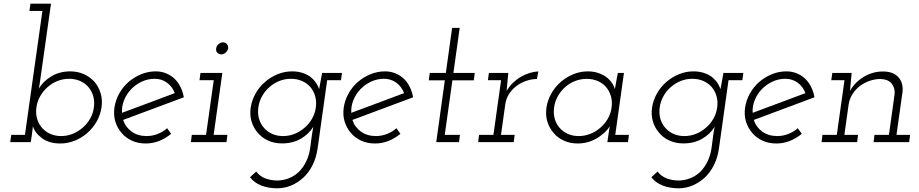

<svg xmlns="http://www.w3.org/2000/svg" viewBox="-20 -770 4980 1040"><path d="M146.7 0 152.3 -38.3Q153.9 -50 155.5 -62.2Q157.1 -74.4 158.3 -86.9Q167.7 -51.7 206.6 -22.2Q245.5 7.2 306.1 7.2Q346.9 7.2 385 -8Q423.1 -23.2 453.5 -50.2Q483.5 -76.6 503.7 -112Q523.9 -147.4 529.9 -188Q535.9 -228 525.4 -263.8Q514.9 -299.6 492.5 -326Q469.1 -352.4 435.2 -367.9Q401.3 -383.4 360.5 -383.4Q303.4 -383.4 258.8 -356.9Q214.2 -330.4 190.7 -290.5Q192.7 -302 194.7 -314.6Q196.7 -327.1 198.3 -339.8L256.2 -750H144.9L139.4 -710.6H209.7L115.1 -39.4H40.9L35.4 0ZM488.5 -188Q484.3 -155.5 468.2 -127.3Q452.1 -99.1 428 -78.6Q404 -57.1 373.8 -45.1Q343.7 -33 311 -33Q279.7 -33 254.3 -43.9Q228.9 -54.8 211 -73.9Q190.8 -94.8 181.7 -124.2Q172.6 -153.5 177.2 -188Q181.4 -220.3 197.5 -248.6Q213.5 -276.9 237.6 -298Q261.7 -319.5 291.5 -331.3Q321.3 -343.2 354.6 -343.2Q386.5 -343.2 413 -331.7Q439.5 -320.3 457.8 -299.6Q476.4 -278.5 484.8 -249.8Q493.1 -221.1 488.5 -188Z M817.8 -343.2Q856.5 -343.2 885.2 -321.7Q913.8 -300.3 926.7 -265.6Q855.1 -238.9 784.2 -212.2Q713.3 -185.6 640.8 -158.9Q638.7 -194 652 -227.2Q665.3 -260.4 689.7 -286Q714 -311.6 747.1 -327.4Q780.3 -343.2 817.8 -343.2ZM975.7 -243Q970.5 -272.9 958 -298.2Q945.5 -323.5 927.1 -341.9Q907.1 -361.4 880.6 -372.4Q854.1 -383.4 823.7 -383.4Q782.3 -383.4 744.8 -367.9Q707.2 -352.4 676.8 -326.4Q646.4 -300 626.2 -264Q606 -228 600 -188Q594 -147 604.7 -111.8Q615.4 -76.6 638.8 -49.6Q661.2 -23.2 694.6 -8Q728 7.2 769.3 7.2Q808 7.2 842.7 -6.8Q877.4 -20.8 907 -45.2Q901.5 -52.9 896.2 -60.3Q890.8 -67.7 885.3 -75.4Q862.6 -55.5 833.9 -44.3Q805.2 -33 774.3 -33Q726.8 -33 693.2 -57.1Q659.5 -81.2 646.9 -120.4Q729.9 -151.5 811.5 -181.7Q893.2 -211.9 975.7 -243Z M1018.9 -39.4 1014 0H1206.8L1211.7 -39.4H1137.2L1184.3 -375H1066L1060.5 -335.6H1137.8L1096.2 -39.4ZM1151 -507.8Q1148.3 -494 1157.1 -484.6Q1165.9 -475.3 1178.6 -475.3Q1190.9 -475.3 1201.9 -484.6Q1212.9 -494 1215.7 -507.8Q1217.5 -521.7 1209 -531.2Q1200.4 -540.7 1188.1 -540.7Q1175.4 -540.7 1164.1 -531.2Q1152.8 -521.7 1151 -507.8Z M1724.6 -375Q1720.8 -352.7 1716.6 -330.6Q1712.3 -308.6 1708.5 -286.6Q1702.3 -306.6 1689.7 -324.2Q1677 -341.8 1659.1 -355.3Q1640.3 -368.1 1616.1 -375.8Q1592 -383.4 1562.1 -383.4Q1520.7 -383.4 1483 -367.7Q1445.2 -352 1414.8 -325.6Q1384.4 -299.2 1364.2 -263.2Q1344 -227.2 1338 -187.6Q1332 -147 1342.7 -111.8Q1353.4 -76.6 1376.4 -50.6Q1398.8 -23.6 1432.6 -8.4Q1466.3 6.8 1507.7 6.8Q1566.8 6.8 1610.5 -19.1Q1654.3 -45 1677 -83.3Q1675 -71.3 1673 -60.1Q1671 -48.9 1669.3 -37.2L1660.1 31.8Q1654.7 71.4 1638.5 104.4Q1622.3 137.5 1599.3 160.4Q1575.2 183.7 1543.9 195.8Q1512.6 207.8 1481.7 207.8Q1448.4 207.8 1417.8 196.5Q1387.3 185.2 1367.7 159.1L1334.1 190Q1357.4 220.4 1395.9 235.2Q1434.3 250 1483 250Q1522.5 249.4 1558 234.4Q1593.5 219.3 1623.9 191.5Q1653.3 164.1 1673.2 124.1Q1693.1 84.2 1700.3 34.4L1752.2 -335.6H1827L1832.5 -375ZM1379.4 -188Q1383.6 -220.3 1399.4 -248.6Q1415.1 -276.9 1439.2 -298Q1463.3 -319.5 1493.1 -331.3Q1522.9 -343.2 1556.2 -343.2Q1588.9 -343.2 1615.9 -331.3Q1642.9 -319.5 1661.2 -298.4Q1679 -277.3 1687.2 -248.8Q1695.3 -220.3 1690.7 -188Q1686.5 -155.5 1670.4 -127.3Q1654.3 -99.1 1630.3 -78.6Q1606.2 -57.1 1576.1 -45.1Q1546 -33 1513.3 -33Q1481.1 -33 1455.3 -44.3Q1429.5 -55.6 1411.7 -75.5Q1392.2 -96.3 1383.5 -125.1Q1374.8 -153.9 1379.4 -188Z M2059.8 -343.2Q2098.5 -343.2 2127.2 -321.7Q2155.8 -300.3 2168.7 -265.6Q2097.1 -238.9 2026.2 -212.2Q1955.3 -185.6 1882.8 -158.9Q1880.7 -194 1894 -227.2Q1907.3 -260.4 1931.7 -286Q1956 -311.6 1989.1 -327.4Q2022.3 -343.2 2059.8 -343.2ZM2217.7 -243Q2212.5 -272.9 2200 -298.2Q2187.5 -323.5 2169.1 -341.9Q2149.1 -361.4 2122.6 -372.4Q2096.1 -383.4 2065.7 -383.4Q2024.3 -383.4 1986.8 -367.9Q1949.2 -352.4 1918.8 -326.4Q1888.4 -300 1868.2 -264Q1848 -228 1842 -188Q1836 -147 1846.7 -111.8Q1857.4 -76.6 1880.8 -49.6Q1903.2 -23.2 1936.6 -8Q1970 7.2 2011.3 7.2Q2050 7.2 2084.7 -6.8Q2119.4 -20.8 2149 -45.2Q2143.5 -52.9 2138.2 -60.3Q2132.8 -67.7 2127.3 -75.4Q2104.6 -55.5 2075.9 -44.3Q2047.2 -33 2016.3 -33Q1968.8 -33 1935.2 -57.1Q1901.5 -81.2 1888.9 -120.4Q1971.9 -151.5 2053.5 -181.7Q2135.2 -211.9 2217.7 -243Z M2429 -619 2395 -375H2308L2302.5 -334.8H2389.5L2343 0H2466.3L2471.3 -39.4H2389L2430.5 -334.8H2546.2L2551.7 -375H2436L2470 -619Z M2574.9 -39.4 2570 0H2762.8L2767.7 -39.4H2693.7L2716.9 -205.1Q2720.9 -234.2 2736.4 -259.2Q2752 -284.3 2775 -302.1Q2798 -320.5 2827.3 -331Q2856.5 -341.6 2888.3 -342.2L2896.2 -382.8Q2873.3 -382.2 2849.2 -374.9Q2825 -367.6 2802.4 -354.6Q2779.2 -341.2 2758.9 -321.7Q2738.6 -302.2 2724.2 -277.8Q2726.2 -295.1 2727 -308.5Q2727.8 -321.9 2729.8 -339.2L2733.3 -375H2628.3L2622.8 -335.6H2694.3L2652.7 -39.4Z M2940 -187.6Q2934 -147 2944.7 -111.8Q2955.4 -76.6 2978.4 -50.2Q3000.8 -23.2 3034.6 -8Q3068.3 7.2 3109.7 7.2Q3147.9 7.2 3181.3 -5.7Q3214.7 -18.6 3239.7 -39.8Q3254.8 -50.8 3265.7 -63.1Q3276.7 -75.3 3282.9 -86.9Q3281.3 -75.2 3279.3 -64.2Q3277.3 -53.2 3275.7 -40.7L3270 0H3381.3L3386.8 -39.4H3312.6L3359.7 -375H3326.6Q3322.8 -352.7 3318.3 -330.6Q3313.7 -308.6 3310.5 -286.6Q3306.3 -304.2 3293.8 -322Q3281.3 -339.8 3262.3 -354.1Q3242.7 -367.3 3218.1 -375.4Q3193.6 -383.4 3164.1 -383.4Q3122.7 -383.4 3085 -367.7Q3047.2 -352 3016.8 -325.6Q2986.4 -299.2 2966.2 -263.2Q2946 -227.2 2940 -187.6ZM2981.4 -188Q2985.6 -220.3 3001.4 -248.6Q3017.1 -276.9 3041.2 -298Q3065.3 -319.5 3095.1 -331.1Q3124.9 -342.8 3158.2 -342.8Q3190.5 -342.8 3217.7 -331.1Q3244.9 -319.5 3262.8 -298.4Q3281 -277.3 3289.2 -248.8Q3297.3 -220.3 3292.7 -187.6Q3288.5 -155.1 3272.4 -127.1Q3256.3 -99.1 3232.3 -78.6Q3208.2 -57.1 3177.8 -45.1Q3147.3 -33 3114.7 -33Q3082.9 -33 3057.3 -44.1Q3031.7 -55.2 3013.8 -74.7Q2994 -95.6 2985.4 -124.7Q2976.8 -153.9 2981.4 -188Z M3898.6 -375Q3894.8 -352.7 3890.6 -330.6Q3886.3 -308.6 3882.5 -286.6Q3876.3 -306.6 3863.7 -324.2Q3851 -341.8 3833.1 -355.3Q3814.3 -368.1 3790.1 -375.8Q3766 -383.4 3736.1 -383.4Q3694.7 -383.4 3657 -367.7Q3619.2 -352 3588.8 -325.6Q3558.4 -299.2 3538.2 -263.2Q3518 -227.2 3512 -187.6Q3506 -147 3516.7 -111.8Q3527.4 -76.6 3550.4 -50.6Q3572.8 -23.6 3606.6 -8.4Q3640.3 6.8 3681.7 6.8Q3740.8 6.8 3784.5 -19.1Q3828.3 -45 3851 -83.3Q3849 -71.3 3847 -60.1Q3845 -48.9 3843.3 -37.2L3834.1 31.8Q3828.7 71.4 3812.5 104.4Q3796.3 137.5 3773.3 160.4Q3749.2 183.7 3717.9 195.8Q3686.6 207.8 3655.7 207.8Q3622.4 207.8 3591.8 196.5Q3561.3 185.2 3541.7 159.1L3508.1 190Q3531.4 220.4 3569.9 235.2Q3608.3 250 3657 250Q3696.5 249.4 3732 234.4Q3767.5 219.3 3797.9 191.5Q3827.3 164.1 3847.2 124.1Q3867.1 84.2 3874.3 34.4L3926.2 -335.6H4001L4006.5 -375ZM3553.4 -188Q3557.6 -220.3 3573.4 -248.6Q3589.1 -276.9 3613.2 -298Q3637.3 -319.5 3667.1 -331.3Q3696.9 -343.2 3730.2 -343.2Q3762.9 -343.2 3789.9 -331.3Q3816.9 -319.5 3835.2 -298.4Q3853 -277.3 3861.2 -248.8Q3869.3 -220.3 3864.7 -188Q3860.5 -155.5 3844.4 -127.3Q3828.3 -99.1 3804.3 -78.6Q3780.2 -57.1 3750.1 -45.1Q3720 -33 3687.3 -33Q3655.1 -33 3629.3 -44.3Q3603.5 -55.6 3585.7 -75.5Q3566.2 -96.3 3557.5 -125.1Q3548.8 -153.9 3553.4 -188Z M4233.8 -343.2Q4272.5 -343.2 4301.2 -321.7Q4329.8 -300.3 4342.7 -265.6Q4271.1 -238.9 4200.2 -212.2Q4129.3 -185.6 4056.8 -158.9Q4054.7 -194 4068 -227.2Q4081.3 -260.4 4105.7 -286Q4130 -311.6 4163.1 -327.4Q4196.3 -343.2 4233.8 -343.2ZM4391.7 -243Q4386.5 -272.9 4374 -298.2Q4361.5 -323.5 4343.1 -341.9Q4323.1 -361.4 4296.6 -372.4Q4270.1 -383.4 4239.7 -383.4Q4198.3 -383.4 4160.8 -367.9Q4123.2 -352.4 4092.8 -326.4Q4062.4 -300 4042.2 -264Q4022 -228 4016 -188Q4010 -147 4020.7 -111.8Q4031.4 -76.6 4054.8 -49.6Q4077.2 -23.2 4110.6 -8Q4144 7.2 4185.3 7.2Q4224 7.2 4258.7 -6.8Q4293.4 -20.8 4323 -45.2Q4317.5 -52.9 4312.2 -60.3Q4306.8 -67.7 4301.3 -75.4Q4278.6 -55.5 4249.9 -44.3Q4221.2 -33 4190.3 -33Q4142.8 -33 4109.2 -57.1Q4075.5 -81.2 4062.9 -120.4Q4145.9 -151.5 4227.5 -181.7Q4309.2 -211.9 4391.7 -243Z M4716.8 -39.4 4711.9 0H4904.7L4909.6 -39.4H4836L4868.5 -270.8Q4874.1 -320.8 4846.3 -351.8Q4818.4 -382.8 4763 -382.8Q4707.2 -382.8 4659.2 -354Q4611.2 -325.2 4584.2 -277.8Q4586.2 -295.1 4587 -308.5Q4587.8 -321.9 4589.8 -339.2L4593.3 -375H4488.3L4482.8 -335.6H4554.3L4512.7 -39.4H4434.9L4430 0H4622.8L4627.7 -39.4H4553.7L4576.9 -205.1Q4581.5 -234.8 4597.6 -260.1Q4613.7 -285.5 4637.4 -303.9Q4661 -321.7 4690.3 -332Q4719.6 -342.2 4750.4 -342.2Q4792.1 -340.2 4810.5 -316.4Q4829 -292.7 4825.8 -260.2L4795 -39.4Z"/></svg>

Font: Josefin Slab Thin
Style: Italic
Weight: 100
Italic angle: -12°
Designer: Santiago Orozco
Foundry: Typemade
Version: Version 2.000